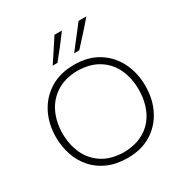

<svg xmlns="http://www.w3.org/2000/svg" viewBox="-217 -1136 1253 1311"><g transform="rotate(-30 409.0 -480.5)"><path d="M412.5 9.5Q325 9.5 258.5 -19.5Q192 -48.5 147.2 -99.2Q102.5 -150 79.8 -216.5Q57 -283 57 -357.5Q57 -461.5 99.5 -544.8Q142 -628 221.2 -676.8Q300.5 -725.5 410.5 -725.5Q522 -725.5 600.5 -676Q679 -626.5 720.2 -543.2Q761.5 -460 761.5 -358Q761.5 -252.5 719 -169.5Q676.5 -86.5 598.5 -38.5Q520.5 9.5 412.5 9.5ZM410.5 -37.5Q489 -39 545.8 -65.5Q602.5 -92 638.8 -136.5Q675 -181 692.2 -238Q709.5 -295 709.5 -358Q709.5 -448.5 676.2 -520.2Q643 -592 576.5 -634.2Q510 -676.5 410.5 -678.5Q308 -676.5 241 -632Q174 -587.5 141.2 -515.2Q108.5 -443 108.5 -358Q108.5 -272.5 140.5 -200.2Q172.5 -128 239.2 -83.8Q306 -39.5 410.5 -37.5ZM451 -792.5Q485 -836.5 519.5 -881Q554 -925.5 588 -969.5H649Q612.5 -926 572.5 -881.8Q532.5 -837.5 492 -793.5ZM281.5 -792.5Q311 -836.5 340 -880.5Q369 -924.5 398 -969.5H456.5Q425 -926 390.5 -881.8Q356 -837.5 320 -793.5Z"/></g></svg>

Font: Commissioner Loud ExtraLight
Style: Regular
Weight: 200
Designer: Kostas Bartsokas
Foundry: Kostas Bartsokas
Version: Version 1.000; ttfautohint (v1.8.3)